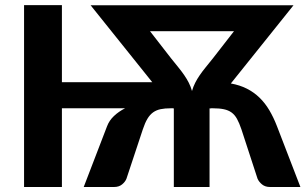

<svg xmlns="http://www.w3.org/2000/svg" viewBox="-20 -746 1220 766"><path d="M662 -514Q678 -494 691.2 -477.8Q704.5 -461.5 715 -446.2Q725.5 -431 733.2 -415.8Q741 -400.5 746 -383Q751 -400.5 758.8 -415.8Q766.5 -431 777 -446.2Q787.5 -461.5 800.8 -477.8Q814 -494 830 -514L913.5 -621.5H578.5ZM1178.5 0H1057Q1038 0 1025.5 -10.2Q1013 -20.5 1007.5 -33L943 -230.5Q934.5 -255.5 925.5 -271.8Q916.5 -288 903.8 -297.2Q891 -306.5 873 -310.2Q855 -314 829.5 -314H822L821.5 -313.5H816V0H673.5V-313.5H671L670.5 -314H661.5Q638 -314 621 -310.5Q604 -307 591 -297.8Q578 -288.5 568.2 -272.2Q558.5 -256 550 -230.5L484.5 -33Q479.5 -20.5 467 -10.2Q454.5 0 435.5 0H314L407 -242Q415.5 -265 434.5 -283Q453.5 -301 479 -314H227V0H76V-725.5H227V-418H587.5L341.5 -725H1151L901 -413Q937 -406.5 965 -392.2Q993 -378 1015.2 -356.5Q1037.5 -335 1054.5 -306.2Q1071.5 -277.5 1085 -242.5Z"/></svg>

Font: Lato 2
Style: Regular
Weight: 800
Designer: Lukasz Dziedzic with Adam Twardoch and Botio Nikoltchev
Foundry: tyPoland Lukasz Dziedzic
Version: Version 2.015; 2015-08-06; http://www.latofonts.com/